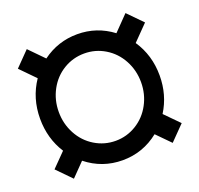

<svg xmlns="http://www.w3.org/2000/svg" viewBox="-113 -741 908 877"><g transform="rotate(-20 341.0 -302.5)"><path d="M518.1 -52.2Q440.4 9.8 341.8 9.8Q242.7 9.8 165.5 -51.8L102.5 12.7L33.7 -57.6L99.6 -124.5Q50.8 -200.7 50.8 -296.9Q50.8 -396.5 104 -475.1L33.7 -546.9L102.5 -617.2L171.9 -546.4Q247.6 -602.5 341.8 -602.5Q436.5 -602.5 512.2 -545.4L582.5 -617.7L651.9 -546.9L579.6 -473.1Q631.8 -395.5 631.8 -296.9Q631.8 -202.6 584 -126.5L651.9 -57.6L582.5 13.2ZM141.6 -296.9Q141.6 -239.3 168 -190.2Q194.3 -141.1 240.7 -112.8Q287.1 -84.5 341.8 -84.5Q396 -84.5 442.4 -112.8Q488.8 -141.1 515.1 -190.2Q541.5 -239.3 541.5 -296.9Q541.5 -355 514.9 -404.1Q488.3 -453.1 442.1 -481Q396 -508.8 341.8 -508.8Q287.1 -508.8 241 -481Q194.8 -453.1 168.2 -404.1Q141.6 -355 141.6 -296.9Z"/></g></svg>

Font: Vazir Black FD
Style: Black-FD
Weight: 900
Designer: Saber Rastikerdar
Foundry: Saber Rastikerdar
Version: Version 30.0.0